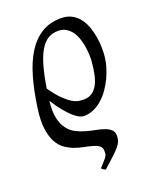

<svg xmlns="http://www.w3.org/2000/svg" viewBox="-136 -536 714 883"><g transform="rotate(-20 220.5 -94.5)"><path d="M238.3 -406.7Q210.4 -406.7 189 -393.8Q167.5 -380.9 150.6 -352.8Q133.8 -324.7 121.3 -280.8Q108.9 -236.8 99.1 -174.8Q126 -136.2 147.9 -115Q169.9 -93.8 187.3 -83.5Q204.6 -73.2 218.3 -71.3Q231.9 -69.3 242.7 -69.3Q266.1 -69.3 282.5 -80.1Q298.8 -90.8 309.8 -110.4Q320.8 -129.9 326.9 -157.7Q333 -185.5 335.9 -219.7Q337.4 -236.8 336.4 -257.6Q335.4 -278.3 331.8 -299.1Q328.1 -319.8 321 -339.4Q314 -358.9 302.5 -373.8Q291 -388.7 275.1 -397.7Q259.3 -406.7 238.3 -406.7ZM216.8 2.4Q207.5 2.4 194.6 -3.9Q181.6 -10.3 165.8 -24.7Q149.9 -39.1 131.1 -61.8Q112.3 -84.5 91.3 -117.7Q85.4 -68.4 92.5 -35.4Q99.6 -2.4 115.2 18.8Q130.9 40 152.6 51.5Q174.3 63 198.2 69.8Q222.2 76.7 245.4 81.1Q268.6 85.4 287.1 92Q305.7 98.6 317.1 109.4Q328.6 120.1 328.6 140.1Q328.6 153.8 324.5 165Q320.3 176.3 309.1 189.9Q297.9 203.6 278.1 221.9Q258.3 240.2 227.1 268.1Q220.2 264.2 216.1 262.2Q211.9 260.3 208 254.9Q224.6 236.8 233.6 226.6Q242.7 216.3 246.3 209.7Q250 203.1 250.2 197.8Q250.5 192.4 250.5 184.1Q250 167.5 238.5 159.2Q227.1 150.9 208.7 145.8Q190.4 140.6 167.7 136.2Q145 131.8 122.3 123.5Q99.6 115.2 79.1 100.3Q58.6 85.4 44.7 59.3Q30.8 33.2 25.6 -6.6Q20.5 -46.4 28.8 -105Q40 -185.5 58.6 -250.5Q77.1 -315.4 106 -361.3Q134.8 -407.2 175.3 -432.1Q215.8 -457 271 -457Q301.3 -457 323.5 -444.8Q345.7 -432.6 360.6 -412.6Q375.5 -392.6 384.3 -366.9Q393.1 -341.3 397.2 -314.9Q401.4 -288.6 401.6 -262.9Q401.9 -237.3 399.4 -217.8Q397 -195.8 389.6 -171.1Q382.3 -146.5 370.6 -122.1Q358.9 -97.7 343.3 -75.2Q327.6 -52.7 308.1 -35.4Q288.6 -18.1 265.6 -7.8Q242.7 2.4 216.8 2.4Z"/></g></svg>

Font: Gentium Plus
Style: Italic
Weight: 400
Italic angle: -8°
Designer: J. Victor Gaultney, Annie Olsen, Iska Routamaa
Foundry: SIL International
Version: Version 1.510